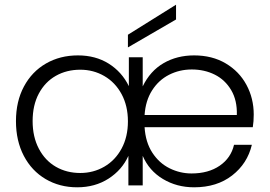

<svg xmlns="http://www.w3.org/2000/svg" viewBox="-20 -790 1150 818"><path d="M1057 -248H596Q600 -184 629 -139.5Q658 -95 702.5 -73Q747 -51 796 -51Q868 -51 916 -84Q964 -117 977 -173H1053Q1034 -93 969 -42.5Q904 8 807 8Q733 8 674 -27.5Q615 -63 588 -126V0H527V-126Q500 -66 442.5 -29Q385 8 309 8Q234 8 174.5 -27Q115 -62 81.5 -126Q48 -190 48 -274Q48 -358 82 -421.5Q116 -485 176 -519.5Q236 -554 312 -554Q387 -554 443 -519Q499 -484 529 -423V-546H588V-422Q620 -488 677 -521Q734 -554 807 -554Q884 -554 941.5 -520Q999 -486 1030 -428.5Q1061 -371 1061 -302Q1061 -273 1057 -248ZM989 -300Q991 -362 965 -406Q939 -450 895 -472Q851 -494 797 -494Q745 -494 700.5 -471.5Q656 -449 628 -405Q600 -361 596 -300ZM525 -273Q525 -339 498 -389Q471 -439 424.5 -466Q378 -493 322 -493Q264 -493 218 -467Q172 -441 145.5 -391.5Q119 -342 119 -274Q119 -207 145.5 -156.5Q172 -106 218 -79.5Q264 -53 322 -53Q378 -53 424.5 -80Q471 -107 498 -157Q525 -207 525 -273ZM730 -707 525 -588V-642L730 -770Z"/></svg>

Font: Poppins-Tabular Light
Style: Regular
Weight: 300
Designer: Ninad Kale (Devanagari), Jonny Pinhorn (Latin)
Foundry: Indian Type Foundry
Version: Version 4.004